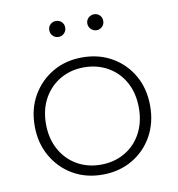

<svg xmlns="http://www.w3.org/2000/svg" viewBox="-80 -779 792 855"><g transform="rotate(-10 316.0 -351.0)"><path d="M316 4Q241 4 182.5 -30Q124 -64 89.5 -124Q55 -184 55 -261Q55 -339 89.5 -398.5Q124 -458 182.5 -492Q241 -526 316 -526Q391 -526 450 -492Q509 -458 543 -398.5Q577 -339 577 -261Q577 -184 543 -124Q509 -64 450 -30Q391 4 316 4ZM316 -41Q376 -41 424 -68.5Q472 -96 499 -146Q526 -196 526 -261Q526 -327 499 -376.5Q472 -426 424 -453.5Q376 -481 316 -481Q256 -481 208.5 -453.5Q161 -426 133.5 -376.5Q106 -327 106 -261Q106 -196 133.5 -146Q161 -96 208.5 -68.5Q256 -41 316 -41ZM401 -634Q387 -634 376 -644.5Q365 -655 365 -670Q365 -686 376 -696Q387 -706 401 -706Q416 -706 426.5 -696Q437 -686 437 -670Q437 -655 426.5 -644.5Q416 -634 401 -634ZM229 -634Q214 -634 203.5 -644.5Q193 -655 193 -670Q193 -686 203.5 -696Q214 -706 229 -706Q244 -706 254.5 -696Q265 -686 265 -670Q265 -655 254.5 -644.5Q244 -634 229 -634Z"/></g></svg>

Font: MOST Montserrat Light
Style: Regular
Weight: 300
Designer: Julieta Ulanovsky
Foundry: Julieta Ulanovsky
Version: Version 8.000;March 11, 2024;FontCreator 15.0.0.2926 64-bit